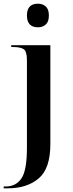

<svg xmlns="http://www.w3.org/2000/svg" viewBox="-21 -781 397 1041"><path d="M185 -633Q210 -633 227 -648Q244 -663 244 -697Q244 -731 227 -746Q210 -761 185 -761Q125 -761 125 -697Q125 -633 185 -633ZM-1 240H22Q125 240 188.5 186.5Q252 133 252 1V-536H40V-526H51Q88 -526 106.5 -515Q125 -504 125 -455V21Q125 142 95.5 186Q66 230 10 230H-1Z"/></svg>

Font: Noto Serif Display Semi
Style: Regular
Weight: 600
Designer: Monotype Design Team
Foundry: Monotype Imaging Inc.
Version: Version 1.900